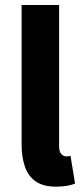

<svg xmlns="http://www.w3.org/2000/svg" viewBox="-20 -720 326 752"><path d="M200.1 11.1Q149.6 11.1 120.1 -9.3Q90.5 -29.7 77.6 -67.2Q64.6 -104.6 64.6 -154.9V-700.4H211.5V-148.9Q211.5 -125.2 220.4 -116.4Q229.2 -107.5 238.6 -107.5Q243.2 -107.5 246.7 -108Q250.2 -108.5 256.2 -109.5L274 -1.1Q262.3 4 243.7 7.6Q225.2 11.1 200.1 11.1Z"/></svg>

Font: Source Sans 3 VF
Style: Regular
Weight: 200
Designer: Paul D. Hunt
Foundry: Adobe
Version: Version 3.046;hotconv 1.0.118;makeotfexe 2.5.65603